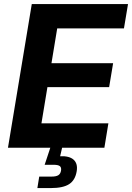

<svg xmlns="http://www.w3.org/2000/svg" viewBox="-20 -748 668 972"><path d="M20.3 0 140.9 -727.5H628.1L607.5 -604.1H269.6L240.6 -428.2H552.7L532.5 -306.9H220.1L189.8 -123.5H528.7L508.4 0ZM169.2 204.1 178.6 146H240.7Q264.1 146 275.2 139Q286.2 132.1 288.9 116.1Q291.6 100.1 283.2 93.2Q274.8 86.2 250.9 86.2H206.1L241.7 -21.3H298.1L294.4 0L284.4 43Q330.8 40.8 352.7 60.5Q374.6 80.3 368.3 118.8Q360.9 164.1 330.2 184.1Q299.5 204.1 237.6 204.1Z"/></svg>

Font: Adwaita Sans
Style: Italic
Weight: 400
Italic angle: -9.39999°
Designer: Rasmus Andersson
Foundry: rsms
Version: Version 4.001;git-9221beed3